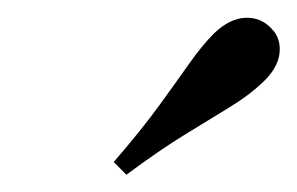

<svg xmlns="http://www.w3.org/2000/svg" viewBox="-20 -684 339 219"><path d="M124.2 -484.7 109.7 -499.2Q141.1 -535.5 161.3 -563.3Q181.5 -591.1 196 -611.7Q210.5 -632.3 224.2 -646Q241.9 -662.9 259.7 -663.7Q277.4 -664.5 289.5 -651.6Q300.8 -640.3 298.8 -623Q296.8 -605.6 278.2 -588.7Q263.7 -575 241.9 -561.7Q220.2 -548.4 191.1 -530.6Q162.1 -512.9 124.2 -484.7Z"/></svg>

Font: Playfair 12pt Light
Style: Italic
Weight: 300
Italic angle: -15.6°
Designer: Claus Eggers Sørensen
Foundry: Claus Eggers Sørensen
Version: Version 2.000;gftools[0.9.28]